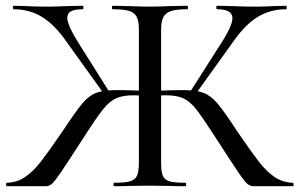

<svg xmlns="http://www.w3.org/2000/svg" viewBox="-20 -645 1038 665"><path d="M376 -12Q413 -12 430.5 -17Q448 -22 454.5 -36.5Q461 -51 461 -81V-544Q461 -573 453 -587.5Q445 -602 426 -607.5Q407 -613 370 -613Q368 -613 368 -619Q368 -625 370 -625L424 -624Q470 -622 496 -622Q526 -622 574 -624L629 -625Q631 -625 631 -619Q631 -613 629 -613Q592 -613 573 -607Q554 -601 546 -586Q538 -571 538 -542V-81Q538 -50 544 -36Q550 -22 567 -17Q584 -12 622 -12Q625 -12 625 -6Q625 0 622 0Q589 0 570 -1L496 -2L426 -1Q408 0 376 0Q373 0 373 -6Q373 -12 376 -12ZM4 -12Q39 -13 67 -32Q95 -51 121 -84.5Q147 -118 195 -188Q242 -259 265 -286.5Q288 -314 313.5 -323.5Q339 -333 387 -333Q423 -333 487 -330L486 -312Q476 -313 465.5 -314Q455 -315 444 -315Q405 -315 382 -304.5Q359 -294 337 -266.5Q315 -239 270 -169Q212 -79 190.5 -47.5Q169 -16 159.5 -8Q150 0 138 0H4Q1 0 1 -6Q1 -12 4 -12ZM27 -613Q25 -613 25 -619Q25 -625 27 -625L66 -624Q104 -622 139 -622Q171 -622 215 -624L267 -625Q269 -625 269 -619Q269 -613 267 -613Q239 -613 226 -606Q213 -599 213 -583Q213 -557 257 -488L359 -326L342 -317L210 -501Q168 -561 124.5 -587Q81 -613 27 -613ZM727 -168Q682 -238 660 -266Q638 -294 615 -304.5Q592 -315 553 -315Q542 -315 532 -314Q522 -313 513 -312L512 -330Q575 -333 610 -333Q659 -333 684.5 -323.5Q710 -314 733 -287Q756 -260 803 -188Q851 -118 877 -84.5Q903 -51 931 -32Q959 -13 994 -12Q997 -12 997 -6Q997 0 994 0H859Q847 0 837.5 -7.5Q828 -15 805.5 -48Q783 -81 727 -168ZM638 -326 740 -486Q785 -554 785 -582Q785 -613 732 -613Q729 -613 729 -619Q729 -625 732 -625L783 -624Q827 -622 859 -622Q894 -622 932 -624L971 -625Q973 -625 973 -619Q973 -613 971 -613Q917 -613 873.5 -587Q830 -561 788 -501L656 -317Z"/></svg>

Font: Cormorant Garamond Medium
Style: Regular
Weight: 500
Designer: Christian Thalmann (Catharsis Fonts)
Foundry: Catharsis Fonts
Version: Version 4.000